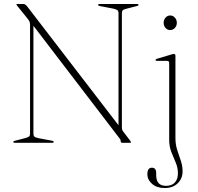

<svg xmlns="http://www.w3.org/2000/svg" viewBox="-20 -720 996 968"><path d="M251 -5Q251 0 242 0H56Q47 0 47 -5Q47 -8.5 56 -10.5L106 -23.5Q122 -27.5 126.8 -31.8Q131.5 -36 131.5 -47V-593.5Q131.5 -604 128.5 -611.5Q125.5 -619 113 -633.5L67 -690.5Q62.5 -696 62.5 -697.5Q62.5 -700 68 -700H98.5Q108 -700 119.5 -684.5L577.5 -88.5V-653Q577.5 -664 572.2 -668.5Q567 -673 551 -676.5L483.5 -689.5Q474.5 -691.5 474.5 -695Q474.5 -700 483.5 -700H669.5Q678.5 -700 678.5 -695Q678.5 -691.5 670 -689.5L619.5 -676.5Q604 -673 599.2 -668.5Q594.5 -664 594.5 -653V-78Q594.5 -70 596.5 -65Q598.5 -60 602.5 -55L633.5 -14.5Q640.5 -5.5 640.5 -3Q640.5 0 633 0H598Q588.5 0 588.5 -7.5Q588.5 -12.5 587 -16Q585.5 -19.5 578 -28.5L148.5 -590V-47Q148.5 -36 153.2 -31.5Q158 -27 173.5 -23.5L242.5 -10.5Q251 -8.5 251 -5ZM838 -568.5Q824 -568.5 814.5 -579.2Q805 -590 805 -605Q805 -620.5 814.8 -631.2Q824.5 -642 838 -642Q852 -642 861.8 -631Q871.5 -620 871.5 -605Q871.5 -590 861.8 -579.2Q852 -568.5 838 -568.5ZM864.5 -23Q864.5 8.5 873.5 36.2Q882.5 64 891.5 90.2Q900.5 116.5 900.5 144.5Q900.5 180 876 204Q851.5 228 810.5 228Q770.5 228 746.8 207.2Q723 186.5 723 158Q723 125.5 746 125.5Q767.5 125.5 767.5 153V163.5Q767.5 217 817 217Q846.5 217 861.8 200Q877 183 877 153.5Q877 125.5 866 100Q855 74.5 844 46.8Q833 19 833 -16V-402Q833 -413 823 -413H772.5Q764 -413 764 -417.5Q764 -421.5 772.5 -424L839.5 -444Q851 -448 856.5 -448Q864.5 -448 864.5 -438Z"/></svg>

Font: Fraunces 72pt Thin
Style: Regular
Weight: 100
Version: Version 1.000;[b76b70a41]